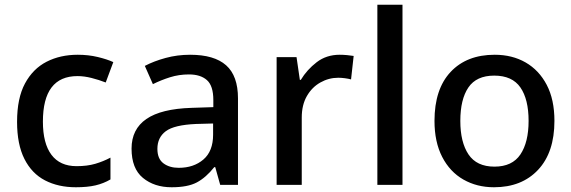

<svg xmlns="http://www.w3.org/2000/svg" viewBox="-20 -780 2410 810"><path d="M300 10Q226 10 170 -19Q114 -48 83 -109.5Q52 -171 52 -266Q52 -366 85.5 -428Q119 -490 176.5 -519.5Q234 -549 308 -549Q353 -549 392.5 -539.5Q432 -530 458 -518L426 -432Q398 -443 366.5 -451Q335 -459 307 -459Q161 -459 161 -267Q161 -175 197 -127Q233 -79 303 -79Q348 -79 382 -89Q416 -99 446 -115V-23Q417 -6 383 2Q349 10 300 10Z M782 -549Q884 -549 934 -504.5Q984 -460 984 -365V0H909L888 -75H884Q849 -31 810.5 -10.5Q772 10 704 10Q631 10 583 -29.5Q535 -69 535 -153Q535 -235 597.5 -278Q660 -321 788 -325L880 -328V-358Q880 -418 853 -442Q826 -466 777 -466Q735 -466 697 -454Q659 -442 625 -425L591 -502Q629 -522 678.5 -535.5Q728 -549 782 -549ZM807 -257Q715 -253 679.5 -226.5Q644 -200 644 -152Q644 -110 669.5 -91Q695 -72 734 -72Q797 -72 838 -107Q879 -142 879 -212V-259Z M1413 -549Q1427 -549 1444 -547.5Q1461 -546 1472 -544L1461 -445Q1450 -448 1435 -450Q1420 -452 1407 -452Q1367 -452 1331.5 -432Q1296 -412 1274.5 -374.5Q1253 -337 1253 -284V0H1147V-539H1231L1245 -443H1249Q1275 -486 1316 -517.5Q1357 -549 1413 -549Z M1678 0H1572V-760H1678Z M2319 -270Q2319 -137 2250 -63.5Q2181 10 2064 10Q1992 10 1935 -22.5Q1878 -55 1845.5 -118Q1813 -181 1813 -270Q1813 -404 1881 -476.5Q1949 -549 2067 -549Q2141 -549 2197.5 -516.5Q2254 -484 2286.5 -422Q2319 -360 2319 -270ZM1922 -270Q1922 -180 1956.5 -128.5Q1991 -77 2066 -77Q2141 -77 2175.5 -128.5Q2210 -180 2210 -270Q2210 -361 2175.5 -411Q2141 -461 2065 -461Q1990 -461 1956 -411Q1922 -361 1922 -270Z"/></svg>

Font: Noto Sans Tangsa Medium
Style: Regular
Weight: 500
Version: Version 1.504